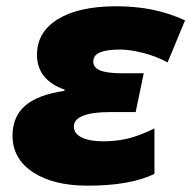

<svg xmlns="http://www.w3.org/2000/svg" viewBox="-20 -583 611 613"><path d="M413.1 -225.1H329.1Q274.4 -225.1 245.1 -213.4Q215.8 -201.7 215.8 -179.2Q215.8 -156.2 241.2 -144Q266.6 -131.8 309.1 -131.8Q348.6 -131.8 385 -139.9Q421.4 -147.9 473.1 -172.9V-27.8Q396 9.8 259.8 9.8Q150.4 9.8 85.2 -33.2Q20 -76.2 20 -149.9Q20 -210.4 60.1 -245.4Q100.1 -280.3 186 -293V-296.9Q98.1 -328.1 98.1 -408.2Q98.1 -481.4 165.5 -522.2Q232.9 -563 351.1 -563Q412.6 -563 465.8 -552.2Q519 -541.5 570.8 -518.1L515.1 -383.8Q478 -403.8 436 -414.3Q394 -424.8 363.8 -424.8Q321.8 -424.8 299.8 -416Q277.8 -407.2 277.8 -386.2Q277.8 -367.2 299.8 -358.2Q321.8 -349.1 369.1 -349.1H439Z"/></svg>

Font: Open Sans Extrabold
Style: Italic
Weight: 800
Italic angle: -12°
Foundry: Ascender Corporation
Version: Version 1.10